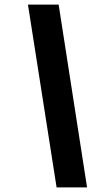

<svg xmlns="http://www.w3.org/2000/svg" viewBox="-20 -763 452 838"><path d="M227 55 102 -743H236L360 55Z"/></svg>

Font: Saira
Style: Bold Italic
Weight: 700
Italic angle: -12°
Designer: Hector Gatti with collaboration of the Omnibus-Type team
Foundry: Omnibus-Type
Version: Version 1.100; ttfautohint (v1.8.3)